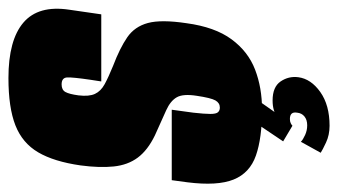

<svg xmlns="http://www.w3.org/2000/svg" viewBox="-193 -440 801 455"><g transform="rotate(-90 207.5 -212.5)"><path d="M175 8Q108 8 66.5 -6.5Q25 -21 9.5 -59.5Q-6 -98 3 -169L8 -206H175L168 -155Q165 -128 165 -114.5Q165 -101 169 -96.5Q173 -92 180 -92Q191 -92 197 -102.5Q203 -113 208 -147Q213 -179 204.5 -194Q196 -209 174 -219Q152 -229 114 -246Q79 -263 61.5 -286.5Q44 -310 40.5 -343.5Q37 -377 43 -422Q52 -485 74 -522.5Q96 -560 138 -576.5Q180 -593 250 -593Q340 -593 381.5 -557.5Q423 -522 412 -449L401 -373Q361 -373 321.5 -373Q282 -373 242 -373L246 -399Q252 -440 251.5 -453.5Q251 -467 235 -467Q222 -467 217 -458Q212 -449 209 -427Q206 -402 212.5 -388Q219 -374 235.5 -365Q252 -356 279 -345Q321 -329 346.5 -311.5Q372 -294 380.5 -262.5Q389 -231 380 -171Q371 -104 342 -64.5Q313 -25 270 -8.5Q227 8 175 8ZM137 168Q115 168 97 159.5Q79 151 73 147L99 100Q104 105 115 110Q126 115 138 115Q151 115 159 108.5Q167 102 168 91Q171 74 153 74Q147 74 143 76Q139 78 137 80L100 58L139 0H196L163 47L157 43Q164 39 174 36Q184 33 197 33Q229 33 242 52Q255 71 252 94Q248 124 217 146Q186 168 137 168Z"/></g></svg>

Font: Alumni Sans Thin Black
Style: Italic
Weight: 900
Italic angle: -8°
Version: Version 1.016